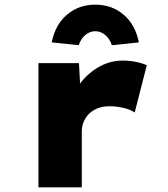

<svg xmlns="http://www.w3.org/2000/svg" viewBox="-20 -804 722 824"><path d="M145 0V-533H319L329 -343L279 -354Q293 -407 327 -450Q361 -493 407.5 -518.5Q454 -544 507 -544Q536 -544 563 -538.5Q590 -533 610 -524L558 -321Q542 -333 511.5 -340.5Q481 -348 450 -348Q421 -348 398.5 -339Q376 -330 361 -314.5Q346 -299 338.5 -280Q331 -261 331 -238V0ZM318 -610 202 -622Q217 -698 267.5 -741Q318 -784 389 -784Q460 -784 510.5 -741Q561 -698 576 -622L460 -610Q451 -638 431.5 -654Q412 -670 389 -670Q366 -670 346.5 -654Q327 -638 318 -610Z"/></svg>

Font: Lexend Giga ExtraBold
Style: Regular
Weight: 800
Designer: Bonnie Shaver-Troup, Thomas Jockin
Foundry: Lexend
Version: Version 1.007